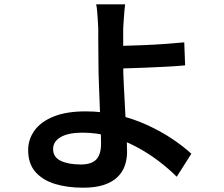

<svg xmlns="http://www.w3.org/2000/svg" viewBox="-20 -817 1040 893"><path d="M562 -797Q560 -784 558.5 -764.5Q557 -745 555.5 -724Q554 -703 553 -685Q553 -650 553 -606Q553 -562 553 -517Q553 -475 556 -419Q559 -363 562 -304Q565 -245 568 -193.5Q571 -142 571 -110Q571 -78 561 -48Q551 -18 527.5 5.5Q504 29 464.5 42.5Q425 56 366 56Q295 56 237.5 39Q180 22 145.5 -16.5Q111 -55 111 -119Q111 -169 140.5 -210Q170 -251 229.5 -275Q289 -299 378 -299Q456 -299 528 -282Q600 -265 663.5 -236Q727 -207 779.5 -172Q832 -137 870 -102L802 5Q765 -32 717 -68.5Q669 -105 612.5 -135Q556 -165 493 -182.5Q430 -200 363 -200Q298 -200 262.5 -179.5Q227 -159 227 -124Q227 -86 262.5 -69Q298 -52 356 -52Q406 -52 428 -75.5Q450 -99 450 -149Q450 -176 448 -222.5Q446 -269 444 -323.5Q442 -378 440 -429Q438 -480 438 -517Q438 -547 437.5 -577Q437 -607 437 -635.5Q437 -664 437 -685Q436 -708 434.5 -729.5Q433 -751 431.5 -768.5Q430 -786 427 -797ZM492 -603Q515 -603 556 -604Q597 -605 646 -607Q695 -609 745 -612.5Q795 -616 837 -620L841 -513Q799 -509 748.5 -506.5Q698 -504 649 -502Q600 -500 558.5 -499Q517 -498 493 -498Z"/></svg>

Font: Noto Sans JP SemiBold
Style: Regular
Weight: 600
Designer: Ryoko NISHIZUKA  (kana, bopomofo & ideographs); Paul D. Hunt (Latin, Greek & Cyrillic); Sandoll Communications , Soo-you
Foundry: Adobe
Version: Version 2.004-H2;hotconv 1.0.118;makeotfexe 2.5.65603